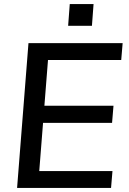

<svg xmlns="http://www.w3.org/2000/svg" viewBox="-20 -924 632 944"><path d="M64 0 120 -712H583L576 -629H216L173 -83H533L526 0ZM177 -320 183 -404H538L531 -320ZM323 -904H440L432 -797H315Z"/></svg>

Font: Muli SemiBold
Style: Italic
Weight: 600
Italic angle: -4.541°
Designer: Vernon Adams
Foundry: Vernon Adams
Version: Version 2.100; ttfautohint (v1.8.1.43-b0c9)